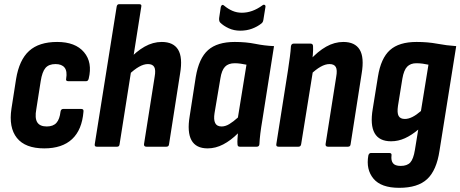

<svg xmlns="http://www.w3.org/2000/svg" viewBox="-20 -703 2206 920"><path d="M192 8Q101 8 61 -42Q21 -92 35 -183L57 -324Q72 -416 119.5 -459Q167 -502 254 -502Q341 -502 382.5 -453Q424 -404 405 -326Q402 -314 393 -314H307Q294 -314 297 -326Q303 -362 289.5 -379Q276 -396 246 -396Q214 -396 198 -377.5Q182 -359 175 -314L154 -180Q146 -137 158.5 -117Q171 -97 204 -97Q235 -97 250.5 -114.5Q266 -132 270 -168Q272 -181 283 -181H369Q382 -181 380 -168Q373 -81 325.5 -36.5Q278 8 192 8Z M444 0Q432 0 434 -12L539 -671Q541 -683 551 -683H647Q660 -683 657 -671L553 -12Q552 0 541 0ZM682 0Q669 0 670 -12L721 -335Q727 -368 719 -382Q711 -396 689 -396Q669 -396 646 -383Q623 -370 596 -344L594 -414Q633 -457 673 -479.5Q713 -502 755 -502Q811 -502 833.5 -465Q856 -428 843 -351L790 -12Q789 0 777 0Z M975 8Q919 8 897.5 -31Q876 -70 889 -147L918 -334Q933 -424 977 -463Q1021 -502 1105 -502Q1159 -502 1203 -493Q1247 -484 1293 -482L1237 -127Q1231 -92 1227.5 -63.5Q1224 -35 1223 -12Q1222 0 1210 0H1129Q1118 0 1118 -12Q1117 -24 1118 -37.5Q1119 -51 1120 -64Q1086 -30 1049.5 -11Q1013 8 975 8ZM1042 -97Q1060 -97 1079 -108.5Q1098 -120 1120 -140L1161 -393Q1147 -396 1132.5 -398Q1118 -400 1105 -400Q1074 -400 1058 -383Q1042 -366 1036 -327L1008 -161Q1003 -130 1011 -113.5Q1019 -97 1042 -97ZM1131 -556Q1101 -556 1076 -567.5Q1051 -579 1035 -595Q1029 -601 1030 -616L1038 -670Q1040 -677 1044.5 -679Q1049 -681 1054 -676Q1073 -660 1094 -651Q1115 -642 1139 -642Q1189 -642 1237 -677Q1243 -682 1248 -679.5Q1253 -677 1252 -670L1242 -608Q1241 -602 1239 -598Q1237 -594 1232 -590Q1213 -575 1187.5 -565.5Q1162 -556 1131 -556Z M1552 0Q1539 0 1540 -12L1591 -335Q1597 -368 1589 -382Q1581 -396 1559 -396Q1539 -396 1516 -383Q1493 -370 1466 -344L1464 -414Q1503 -457 1543 -479.5Q1583 -502 1625 -502Q1681 -502 1703.5 -465Q1726 -428 1713 -351L1660 -12Q1659 0 1647 0ZM1315 0Q1302 0 1304 -12L1360 -367Q1365 -401 1369 -430.5Q1373 -460 1374 -481Q1376 -494 1387 -494H1468Q1480 -494 1480 -481Q1481 -465 1479 -441Q1477 -417 1474 -398L1480 -366L1423 -12Q1421 0 1410 0Z M1976 -502Q2030 -502 2075 -493.5Q2120 -485 2166 -482L2086 19Q2072 113 2027 155Q1982 197 1893 197Q1806 197 1769.5 153Q1733 109 1745 42Q1748 30 1758 30H1845Q1858 30 1856 42Q1853 66 1863 79Q1873 92 1900 92Q1931 92 1946 75.5Q1961 59 1968 16L1984 -82Q1952 -55 1920 -40.5Q1888 -26 1854 -26Q1797 -26 1775 -65Q1753 -104 1766 -181L1791 -336Q1805 -424 1848.5 -463Q1892 -502 1976 -502ZM1920 -133Q1937 -133 1956 -142.5Q1975 -152 1997 -171L2033 -393Q2020 -396 2005 -398Q1990 -400 1975 -400Q1947 -400 1931 -383.5Q1915 -367 1908 -326L1887 -196Q1882 -162 1890 -147.5Q1898 -133 1920 -133Z"/></svg>

Font: Sofia Sans Condensed ExtraBold
Style: Italic
Weight: 800
Italic angle: -9°
Version: Version 4.100